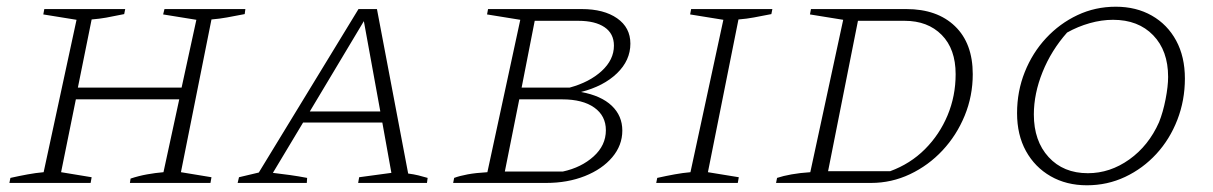

<svg xmlns="http://www.w3.org/2000/svg" viewBox="-20 -545 3615 572"><path d="M8 0 11 -15Q38 -21 62.5 -25.5Q87 -30 110 -32L208 -486L109 -502L112 -518H353L350 -503Q316 -496 296.5 -492.5Q277 -489 253 -487L212 -284H521L565 -486L466 -502L470 -518H711L709 -503Q678 -497 656 -493Q634 -489 610 -487L519 -32L610 -17L607 0H367L369 -13Q393 -21 418 -25.5Q443 -30 467 -32L514 -249H206L162 -32L253 -17L250 0Z M1196 -28Q1212 -26 1226.5 -22.5Q1241 -19 1254 -15L1252 0H1047L1050 -17L1146 -30L1119 -180H883L793 -30Q819 -27 844 -23.5Q869 -20 895 -15L894 0H688L692 -17L751 -31L1048 -518H1103ZM903 -213H1113L1064 -482Z M1330 0 1333 -15Q1349 -21 1373 -25.5Q1397 -30 1432 -32L1530 -486L1431 -502L1434 -518H1713Q1779 -518 1818.5 -490.5Q1858 -463 1858 -415Q1858 -365 1818 -326.5Q1778 -288 1711 -271Q1771 -260 1802.5 -230Q1834 -200 1834 -156Q1834 -112 1804 -76.5Q1774 -41 1722.5 -20.5Q1671 0 1607 0ZM1703 -483H1573L1534 -284H1677Q1736 -300 1772.5 -333.5Q1809 -367 1809 -409Q1809 -445 1781 -464Q1753 -483 1703 -483ZM1484 -34H1657Q1712 -46 1748.5 -79Q1785 -112 1785 -157Q1785 -200 1750.5 -224.5Q1716 -249 1655 -249H1527Z M1935 0 1938 -15Q1965 -21 1989.5 -25.5Q2014 -30 2037 -32L2135 -486L2036 -502L2039 -518H2281L2278 -503Q2247 -497 2226 -493Q2205 -489 2180 -487L2089 -32L2181 -17L2178 0Z M2680 -518Q2772 -518 2825 -467Q2878 -416 2878 -324Q2878 -259 2854 -200.5Q2830 -142 2788 -97Q2746 -52 2691 -26Q2636 0 2575 0H2292L2295 -15Q2313 -21 2338 -25.5Q2363 -30 2394 -32L2492 -486L2393 -502L2396 -518ZM2632 -35Q2692 -57 2735.5 -100.5Q2779 -144 2803 -201.5Q2827 -259 2827 -324Q2827 -399 2785.5 -441Q2744 -483 2675 -483H2536L2447 -35Z M3218 7Q3157 7 3110 -20Q3063 -47 3036.5 -95Q3010 -143 3010 -208Q3010 -273 3033 -330.5Q3056 -388 3096.5 -431.5Q3137 -475 3190 -500Q3243 -525 3304 -525Q3365 -525 3411.5 -498.5Q3458 -472 3484 -424Q3510 -376 3510 -311Q3510 -246 3487.5 -188Q3465 -130 3425 -86.5Q3385 -43 3332 -18Q3279 7 3218 7ZM3221 -29Q3287 -29 3344.5 -70Q3402 -111 3433 -181Q3445 -211 3452.5 -249.5Q3460 -288 3460 -316Q3460 -394 3415.5 -440Q3371 -486 3296 -486Q3262 -486 3226.5 -476Q3191 -466 3159 -448Q3112 -395 3086 -330.5Q3060 -266 3060 -204Q3060 -125 3104 -77Q3148 -29 3221 -29Z"/></svg>

Font: Piazzolla SC ExtraLight
Style: Italic
Weight: 200
Italic angle: -11.3°
Designer: Juan Pablo del Peral
Foundry: Huerta Tipografica
Version: Version 1.330